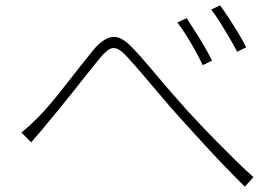

<svg xmlns="http://www.w3.org/2000/svg" viewBox="-20 -732 1040 719"><path d="M60 -236Q76 -248 90.5 -261.5Q105 -275 123 -293Q145 -315 171.5 -346.5Q198 -378 226 -414Q254 -450 280.5 -483.5Q307 -517 328 -543Q365 -588 399.5 -593.5Q434 -599 479 -550Q506 -522 538.5 -483Q571 -444 606.5 -403Q642 -362 675 -325Q697 -301 727 -269Q757 -237 791.5 -202Q826 -167 861.5 -132Q897 -97 929 -69L897 -33Q858 -71 814.5 -116.5Q771 -162 729 -208.5Q687 -255 650 -295Q617 -332 581.5 -374Q546 -416 514 -453.5Q482 -491 459 -516Q435 -543 418.5 -549.5Q402 -556 387 -546Q372 -536 353 -513Q333 -489 307.5 -456.5Q282 -424 254 -389Q226 -354 199.5 -321.5Q173 -289 152 -264Q139 -247 123 -229.5Q107 -212 97 -199ZM679 -664Q690 -647 708 -619Q726 -591 744 -560.5Q762 -530 774 -505L739 -488Q729 -510 712.5 -540Q696 -570 678 -599Q660 -628 644 -648ZM804 -712Q816 -696 834.5 -668Q853 -640 871.5 -609.5Q890 -579 902 -555L868 -538Q857 -560 840 -589Q823 -618 805 -647Q787 -676 771 -696Z"/></svg>

Font: Noto Sans KR ExtraLight
Style: Regular
Weight: 250
Designer: Ryoko NISHIZUKA  (kana, bopomofo & ideographs); Paul D. Hunt (Latin, Greek & Cyrillic); Sandoll Communications , Soo-you
Foundry: Adobe
Version: Version 2.004-H2;hotconv 1.0.118;makeotfexe 2.5.65603